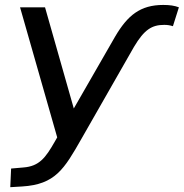

<svg xmlns="http://www.w3.org/2000/svg" viewBox="-20 -569 751 785"><path d="M527.8 -377.4C569.8 -448.2 601.1 -467.3 651.4 -467.3C664.6 -467.3 674.3 -465.8 687 -461.9L711.4 -539.1C693.8 -545.9 673.8 -548.8 647.5 -548.8C553.2 -548.8 501.5 -505.9 450.7 -419.4L281.7 -125.5L164.1 -539.1H62L213.9 -7.3L203.6 10.7C166.5 75.7 140.6 110.8 75.7 115.7L25.4 120.1L22 196.3L70.3 193.4C206.5 185.1 242.7 121.6 313 -1.5Z"/></svg>

Font: Winston
Style: Italic
Weight: 400
Italic angle: -8.13011°
Designer: Vernon Adams, Kim Jin-seong, David Berlow, Cristiano Sobral
Foundry: The Winston Project Authors
Version: Version 3.004